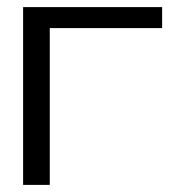

<svg xmlns="http://www.w3.org/2000/svg" viewBox="-20 -520 488 540"><path d="M45 0H120V-441H436V-500H45Z"/></svg>

Font: LT Wave Light
Style: Regular
Weight: 300
Designer: Daniel Lyons
Version: Version 2.5 (Glyphs App)